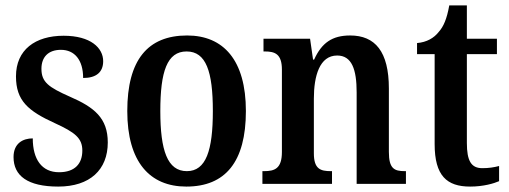

<svg xmlns="http://www.w3.org/2000/svg" viewBox="-20 -679 1881 709"><path d="M195 10C312 10 378 -52 378 -153C378 -243 328 -283 238 -322C159 -357 133 -376 133 -425C133 -468 158 -495 205 -495C255 -495 287 -458 287 -391C336 -391 361 -413 361 -453C361 -502 315 -547 215 -547C110 -547 39 -495 39 -397C39 -307 84 -269 183 -224C257 -190 284 -169 284 -123C284 -75 257 -43 198 -43C134 -43 101 -91 101 -168C65 -168 30 -150 30 -99C30 -30 82 10 195 10Z M668 10C812 10 888 -81 888 -269C888 -457 805 -548 671 -548C525 -548 450 -457 450 -269C450 -81 533 10 668 10ZM670 -47C598 -47 572 -124 572 -269C572 -415 597 -489 669 -489C741 -489 766 -415 766 -269C766 -124 741 -47 670 -47Z M949 0H1206V-47H1202C1163 -47 1139 -55 1139 -113V-315C1139 -398 1160 -474 1225 -474C1279 -474 1297 -423 1297 -338V0H1479V-47H1475C1436 -47 1416 -56 1416 -118V-352C1416 -489 1365 -548 1273 -548C1207 -548 1168 -521 1140 -459H1136L1125 -536H953V-489H958C995 -489 1021 -480 1021 -422V-118C1021 -56 994 -47 955 -47H949Z M1716 10C1766 10 1805 -2 1823 -10V-66C1804 -61 1785 -58 1761 -58C1720 -58 1704 -85 1704 -151V-479H1815V-536H1704V-659H1639C1630 -609 1618 -581 1600 -561C1583 -539 1556 -523 1520 -520V-479H1585V-147C1585 -30 1630 10 1716 10Z"/></svg>

Font: Noto Serif Myanmar Condensed SemiBold
Style: Regular
Weight: 600
Width: 3
Designer: Ben Mitchell and the Monotype Design Team
Foundry: Monotype Imaging Inc.
Version: Version 2.106